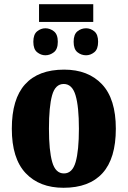

<svg xmlns="http://www.w3.org/2000/svg" viewBox="-20 -880 605 910"><path d="M165 -776V-860H422V-776ZM195 -618Q174 -618 156 -632.5Q138 -647 138 -682Q138 -717 156 -731.5Q174 -746 195 -746Q217 -746 235.5 -731.5Q254 -717 254 -682Q254 -647 235.5 -632.5Q217 -618 195 -618ZM388 -618Q365 -618 347 -632.5Q329 -647 329 -682Q329 -717 347 -731.5Q365 -746 388 -746Q409 -746 427 -731.5Q445 -717 445 -682Q445 -647 427 -632.5Q409 -618 388 -618ZM281 10Q167 10 101.5 -59.5Q36 -129 36 -270Q36 -411 99 -480.5Q162 -550 284 -550Q398 -550 463.5 -480.5Q529 -411 529 -270Q529 -129 466 -59.5Q403 10 281 10ZM283 -58Q323 -58 338.5 -112Q354 -166 354 -270Q354 -375 338 -428.5Q322 -482 282 -482Q242 -482 227 -428.5Q212 -375 212 -270Q212 -166 227.5 -112Q243 -58 283 -58Z"/></svg>

Font: Noto Serif Condensed Black
Style: Regular
Weight: 900
Width: 3
Designer: Monotype Design Team
Foundry: Monotype Imaging Inc.
Version: Version 2.015; ttfautohint (v1.8.4.7-5d5b)